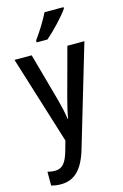

<svg xmlns="http://www.w3.org/2000/svg" viewBox="-147 -922 727 1133"><g transform="rotate(-15 216.0 -356.0)"><path d="M363 -850V-859H247C225 -814 191 -759 156 -711V-699H222C266 -736 336 -810 363 -850ZM3 -633 170 -96 154 -39C134 32 111 61 65 61C49 61 33 58 20 55V139C38 144 57 147 79 147C160 147 213 96 247 -16L430 -633H326L246 -337C234 -292 224 -251 219 -216H216C210 -256 201 -297 190 -337L108 -633Z"/></g></svg>

Font: Noto Sans Kannada UI Condensed Medium
Style: Regular
Weight: 500
Width: 3
Designer: Jelle Bosma - Monotype Design Team
Foundry: Monotype Imaging Inc.
Version: Version 2.005